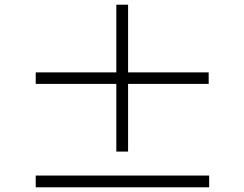

<svg xmlns="http://www.w3.org/2000/svg" viewBox="-20 -820 1040 817"><path d="M868 -463V-512H525V-800H475V-512H132V-463H475V-175H525V-463ZM870 -73H132V-23H870Z"/></svg>

Font: Noto Sans TC Light
Style: Regular
Weight: 300
Designer: Ryoko NISHIZUKA 西塚涼子 (kana, bopomofo & ideographs); Paul D. Hunt (Latin, Greek & Cyrillic); Sandoll Communications 산돌커뮤니
Foundry: Adobe
Version: Version 2.004;hotconv 1.0.118;makeotfexe 2.5.65603